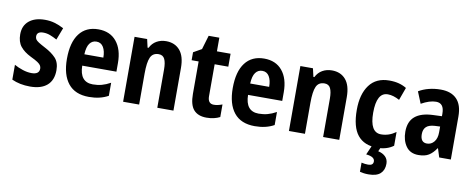

<svg xmlns="http://www.w3.org/2000/svg" viewBox="-73 -1008 3938 1593"><g transform="rotate(10 1896.5 -211.0)"><path d="M381 -161Q381 -77 331 -33.5Q281 10 188 10Q101 10 34 -21V-146Q66 -128 105.5 -115Q145 -102 181 -102Q246 -102 246 -151Q246 -164 239.5 -176Q233 -188 213 -201.5Q193 -215 153 -234Q94 -263 63.5 -301.5Q33 -340 33 -403Q33 -476 82 -516.5Q131 -557 216 -557Q259 -557 297.5 -546Q336 -535 375 -514L336 -412Q307 -428 278.5 -439Q250 -450 220 -450Q166 -450 166 -409Q166 -395 172.5 -384.5Q179 -374 198.5 -361.5Q218 -349 256 -329Q312 -300 346.5 -263.5Q381 -227 381 -161Z M666 -556Q764 -556 818.5 -490Q873 -424 873 -309V-236H585Q587 -98 698 -98Q738 -98 773 -107.5Q808 -117 846 -138V-28Q778 10 684 10Q567 10 508.5 -63Q450 -136 450 -270Q450 -409 506 -482.5Q562 -556 666 -556ZM668 -453Q632 -453 610.5 -424Q589 -395 586 -332H746Q746 -387 726 -420Q706 -453 668 -453Z M1236 -557Q1310 -557 1352.5 -507.5Q1395 -458 1395 -360V0H1259V-323Q1259 -380 1244.5 -410Q1230 -440 1194 -440Q1144 -440 1125 -398Q1106 -356 1106 -261V0H971V-547H1077L1093 -477H1101Q1121 -517 1156.5 -537Q1192 -557 1236 -557Z M1716 -106Q1748 -106 1787 -121V-15Q1764 -3 1735.5 3.5Q1707 10 1674 10Q1603 10 1566.5 -31Q1530 -72 1530 -165V-438H1471V-505L1540 -544L1575 -662H1665V-547H1780V-438H1665V-169Q1665 -106 1716 -106Z M2063 -556Q2161 -556 2215.5 -490Q2270 -424 2270 -309V-236H1982Q1984 -98 2095 -98Q2135 -98 2170 -107.5Q2205 -117 2243 -138V-28Q2175 10 2081 10Q1964 10 1905.5 -63Q1847 -136 1847 -270Q1847 -409 1903 -482.5Q1959 -556 2063 -556ZM2065 -453Q2029 -453 2007.5 -424Q1986 -395 1983 -332H2143Q2143 -387 2123 -420Q2103 -453 2065 -453Z M2633 -557Q2707 -557 2749.5 -507.5Q2792 -458 2792 -360V0H2656V-323Q2656 -380 2641.5 -410Q2627 -440 2591 -440Q2541 -440 2522 -398Q2503 -356 2503 -261V0H2368V-547H2474L2490 -477H2498Q2518 -517 2553.5 -537Q2589 -557 2633 -557Z M3112 10Q3003 10 2947.5 -58.5Q2892 -127 2892 -271Q2892 -403 2949 -480Q3006 -557 3117 -557Q3162 -557 3197.5 -547.5Q3233 -538 3262 -520L3223 -413Q3197 -427 3172.5 -434.5Q3148 -442 3124 -442Q3030 -442 3030 -271Q3030 -105 3125 -105Q3159 -105 3189.5 -115.5Q3220 -126 3249 -147V-31Q3194 10 3112 10ZM3212 128Q3212 181 3180 210.5Q3148 240 3080 240Q3058 240 3040 237.5Q3022 235 3007 231V154Q3036 161 3063 161Q3106 161 3106 127Q3106 87 3033 80L3068 0H3143L3127 37Q3165 45 3188.5 68Q3212 91 3212 128Z M3550 -557Q3638 -557 3685 -508.5Q3732 -460 3732 -363V0H3634L3611 -73H3608Q3580 -31 3547 -10.5Q3514 10 3460 10Q3390 10 3355 -39.5Q3320 -89 3320 -162Q3320 -248 3371 -291Q3422 -334 3521 -338L3597 -341V-363Q3597 -451 3529 -451Q3501 -451 3470 -441Q3439 -431 3405 -412L3365 -510Q3403 -533 3450.5 -545Q3498 -557 3550 -557ZM3553 -252Q3503 -249 3480.5 -227.5Q3458 -206 3458 -166Q3458 -96 3513 -96Q3549 -96 3573 -125Q3597 -154 3597 -205V-254Z"/></g></svg>

Font: Noto Sans Condensed
Style: Bold
Weight: 700
Width: 3
Designer: Monotype Design Team
Foundry: Monotype Imaging Inc.
Version: Version 2.013; ttfautohint (v1.8.4.7-5d5b)